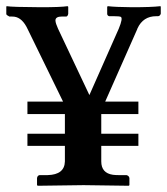

<svg xmlns="http://www.w3.org/2000/svg" viewBox="-27 -595 536 616"><path d="M417 -166V-127H297.9V-77.1Q297.9 -39.6 335.4 -34.2Q343.8 -33.2 353 -33.2H378.9Q386.7 -31.2 388.2 -23.9V-1L386.2 1Q385.3 1 241.2 -1L94.2 1L91.8 -1V-23.9Q93.3 -32.2 100.1 -33.2H126Q180.2 -34.7 181.2 -77.1V-127H61V-166H181.2V-229H61V-269H175.3L62 -501Q44.9 -538.1 18.6 -541.5Q14.2 -542 9.8 -542H2.9Q-6.3 -546.4 -6.8 -549.8V-573.2L-5.9 -575.2Q10.3 -572.3 104 -571.8Q167.5 -571.8 189.9 -575.2L191.9 -573.2V-550.8Q190.4 -543 186 -542H171.9Q150.4 -542 150.9 -528.8Q151.4 -520 159.2 -502.9L259.8 -290L354 -502.9Q368.2 -537.1 360.4 -541Q355.5 -543 338.9 -543H323.2Q317.9 -544.4 316.9 -549.8V-573.2L318.8 -575.2Q341.8 -572.3 397 -571.8Q458.5 -571.8 487.8 -575.2L488.8 -573.2V-550.8Q486.3 -543.5 480 -543H474.1Q432.1 -543 414.1 -503.9Q413.1 -502 413.1 -501L310.5 -269H417V-229H297.9V-166Z"/></svg>

Font: Linux Libertine O
Style: Semibold
Weight: 700
Designer: Philipp H. Poll
Foundry: Philipp H. Poll
Version: Version 5.0.0